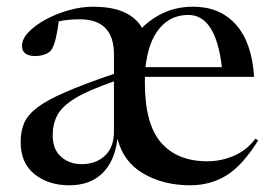

<svg xmlns="http://www.w3.org/2000/svg" viewBox="-20 -542 812 572"><path d="M217.5 -484.5Q183 -484.5 155 -478.5Q152 -452.5 146.2 -427.8Q140.5 -403 132 -392Q125.5 -384 112.2 -379.5Q99 -375 85 -375Q67 -375 56.2 -382.2Q45.5 -389.5 45.5 -405Q45.5 -426 65.5 -446.8Q85.5 -467.5 117.2 -484.5Q149 -501.5 185.8 -511.8Q222.5 -522 256 -522Q315 -522 350.8 -505.2Q386.5 -488.5 403 -459Q432 -488 470.2 -505Q508.5 -522 556 -522Q635 -522 682.8 -468.8Q730.5 -415.5 737 -313H412Q411.5 -305.5 411.5 -297.5Q411.5 -172 460 -116.8Q508.5 -61.5 597.5 -61.5Q639 -61.5 677.5 -78.2Q716 -95 741 -129L749 -123.5Q702.5 -49 654.8 -19.5Q607 10 546.5 10Q467 10 407 -25Q347 -60 330 -129Q322 -62 285.2 -26Q248.5 10 186.5 10Q124.5 10 83 -23Q41.5 -56 41.5 -119Q41.5 -150.5 51.8 -175Q62 -199.5 90.8 -221.5Q119.5 -243.5 174.8 -267.5Q230 -291.5 319.5 -322V-380Q319.5 -484.5 217.5 -484.5ZM541 -497.5Q488 -497.5 454.8 -457Q421.5 -416.5 413.5 -342H641Q623 -497.5 541 -497.5ZM137 -139.5Q137 -96.5 162 -74.8Q187 -53 223 -53Q266 -53 292.8 -78.2Q319.5 -103.5 319.5 -150.5V-299.5Q242.5 -273 203.2 -248.8Q164 -224.5 150.5 -198.2Q137 -172 137 -139.5Z"/></svg>

Font: Newsreader Display
Style: Regular
Weight: 400
Designer: Hugues Gentile
Foundry: Production Type
Version: Version 1.001